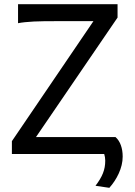

<svg xmlns="http://www.w3.org/2000/svg" viewBox="-20 -733 641 914"><path d="M434.6 151.4Q446.8 135.3 455.6 120.6Q464.4 106 470 91.8Q475.6 77.6 478.3 63Q481 48.3 481 31.7Q481 23.4 479.7 15.6Q478.5 7.8 476.1 0H36.6V-61L424.8 -632.3H258.8Q222.7 -632.3 193.6 -632.1Q164.6 -631.8 141.1 -630.6Q117.7 -629.4 99.1 -627.4Q80.6 -625.5 65.9 -622.6V-712.9H539.6V-649.4L151.4 -80.6H529.8Q546.9 -65.4 555.4 -41.5Q564 -17.6 564 12.2Q564 32.7 559.1 53Q554.2 73.2 545.4 92.5Q536.6 111.8 525.1 129.2Q513.7 146.5 500.5 161.1Z"/></svg>

Font: Andika
Style: Regular
Weight: 400
Designer: Victor Gaultney, Annie Olsen, Julie Remington, Don Collingsworth, Eric Hays
Foundry: SIL International
Version: Version 1.001